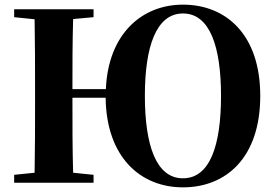

<svg xmlns="http://www.w3.org/2000/svg" viewBox="-20 -787 1184 827"><path d="M768 -19C653 -19 604 -160 604 -375C604 -586 653 -729 768 -729C884 -729 932 -586 932 -374C932 -160 884 -19 768 -19ZM768 20C953 20 1101 -107 1101 -374C1101 -640 952 -767 768 -767C592 -767 446 -642 436 -403H292C292 -505 292 -606 295 -705L383 -713V-747H41V-713L129 -704C131 -602 131 -499 131 -395V-351C131 -247 131 -144 129 -43L41 -34V0H383V-34L295 -43C292 -144 292 -247 292 -366H435C438 -110 585 20 768 20Z"/></svg>

Font: Noto Serif SC Black
Style: Regular
Weight: 900
Designer: Ryoko NISHIZUKA 西塚涼子 (kana & ideographs); Frank Grießhammer (Latin, Greek & Cyrillic); Wenlong ZHANG 张文龙 (bopomofo); San
Foundry: Adobe
Version: Version 2.001;hotconv 1.1.0;makeotfexe 2.6.0